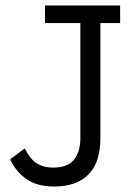

<svg xmlns="http://www.w3.org/2000/svg" viewBox="-20 -670 496 700"><path d="M346 -586V-166Q346 -77 302 -33.5Q258 10 179 10Q115 10 76.5 -17Q38 -44 17 -89L70 -129Q91 -88 115.5 -73.5Q140 -59 173 -59Q227 -59 250 -88Q273 -117 273 -166V-586H144V-650H418V-586Z"/></svg>

Font: Zilla Slab Regular
Style: Regular
Weight: 400
Designer: Typotheque.com
Foundry: Typotheque type foundry
Version: Version 1.0; 2017